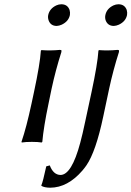

<svg xmlns="http://www.w3.org/2000/svg" viewBox="-20 -668 619 904"><path d="M476.1 -597.2Q482.4 -627.4 514.2 -642.6Q525.9 -647.9 537.6 -647.9Q566.9 -647.9 576.7 -621.1Q580.1 -608.9 578.1 -597.2Q571.8 -566.9 539.6 -551.8Q527.3 -546.4 516.1 -545.9Q486.8 -545.9 477.1 -573.2Q473.6 -585.4 476.1 -597.2ZM494.1 -251 466.3 -120.1Q431.2 46.4 386.7 110.8Q377.9 123.5 368.2 134.8Q298.8 215.3 216.3 215.8Q188 215.3 174.8 207V204.1Q182.1 188 197.8 115.2L214.4 110.8Q231 154.8 264.6 155.8Q317.4 155.8 357.9 3.9Q368.7 -36.1 381.3 -96.2L411.1 -234.9Q439.5 -367.7 443.4 -429.2L445.8 -432.1Q487.8 -428.7 533.2 -433.1Q540.5 -433.1 540.5 -429.2Q540.5 -426.3 540 -422.9Q512.7 -337.4 494.1 -251ZM207 -597.2Q213.4 -627.4 245.1 -642.6Q256.8 -647.9 268.6 -647.9Q297.9 -647.9 307.6 -621.1Q311 -608.9 309.1 -597.2Q302.7 -566.9 270.5 -551.8Q258.3 -546.4 247.1 -545.9Q217.8 -545.9 208.5 -573.2Q204.6 -585.4 207 -597.2ZM140.1 -234.9Q168.5 -367.7 172.4 -429.2L174.8 -432.1Q216.8 -428.7 262.2 -433.1Q269.5 -433.1 269.5 -429.2Q269.5 -426.3 269 -422.9Q241.7 -337.4 223.1 -251L208.5 -180.2Q185.5 -70.8 179.2 0L176.3 2.9Q158.7 0 129.9 0Q101.1 0 82.5 2.9L81.1 0Q104.5 -68.4 128.4 -180.2Z"/></svg>

Font: Linux Biolinum Slanted O
Style: Slanted
Weight: 400
Designer: Philipp H. Poll
Foundry: Philipp H. Poll
Version: Version 1.0.4